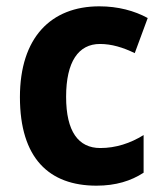

<svg xmlns="http://www.w3.org/2000/svg" viewBox="-20 -577 513 607"><path d="M285 10C346 10 394 -5 434 -31V-150C392 -124 346 -109 297 -109C228 -109 189 -161 189 -271C189 -382 228 -438 296 -438C333 -438 369 -427 406 -409L447 -520C405 -543 353 -557 294 -557C141 -557 43 -458 43 -270C43 -77 135 10 285 10Z"/></svg>

Font: Noto Sans Khmer SemiCondensed
Style: Bold
Weight: 700
Width: 4
Designer: Danh Hong and the Monotype Design Team
Foundry: Monotype Imaging Inc.
Version: Version 2.004